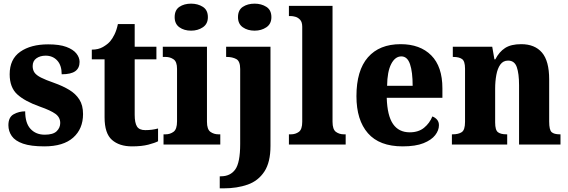

<svg xmlns="http://www.w3.org/2000/svg" viewBox="-20 -792 3114 1052"><path d="M223 10Q149 10 106 -5Q63 -20 44.5 -46.5Q26 -73 26 -106Q26 -150 55 -166Q84 -182 118 -182Q118 -117 147.5 -85.5Q177 -54 225 -54Q271 -54 290.5 -73Q310 -92 310 -118Q310 -149 284 -168Q258 -187 198 -208Q116 -237 74.5 -275Q33 -313 33 -385Q33 -468 91 -508.5Q149 -549 244 -549Q306 -549 343.5 -535Q381 -521 398.5 -499Q416 -477 416 -453Q416 -419 392.5 -402Q369 -385 318 -385Q318 -434 293.5 -460.5Q269 -487 230 -487Q200 -487 179.5 -472.5Q159 -458 159 -430Q159 -409 169 -394.5Q179 -380 204.5 -367Q230 -354 276 -338Q324 -321 359.5 -299.5Q395 -278 415 -246.5Q435 -215 435 -167Q435 -86 381 -38Q327 10 223 10Z M703 10Q634 10 593.5 -25.5Q553 -61 553 -149V-467H483V-520Q519 -520 544 -534.5Q569 -549 583 -565Q596 -580 607.5 -603.5Q619 -627 626 -660H718V-536H837V-467H718V-163Q718 -119 730.5 -99Q743 -79 776 -79Q813 -79 846 -88V-18Q829 -9 793 0.5Q757 10 703 10Z M1027 -624Q989 -624 963 -642.5Q937 -661 937 -698Q937 -737 963 -754.5Q989 -772 1027 -772Q1064 -772 1091.5 -754.5Q1119 -737 1119 -698Q1119 -661 1091.5 -642.5Q1064 -624 1027 -624ZM876 0V-56H887Q912 -56 931 -70Q950 -84 950 -127V-415Q950 -454 931 -467Q912 -480 888 -480H872V-536H1114V-125Q1114 -83 1133 -69.5Q1152 -56 1177 -56H1187V0Z M1375 -624Q1337 -624 1310.5 -642.5Q1284 -661 1284 -698Q1284 -737 1310.5 -754.5Q1337 -772 1375 -772Q1412 -772 1439.5 -754.5Q1467 -737 1467 -698Q1467 -661 1439.5 -642.5Q1412 -624 1375 -624ZM1184 240V174H1190Q1242 174 1269 136.5Q1296 99 1296 -3V-414Q1296 -457 1274.5 -468.5Q1253 -480 1223 -480H1219V-536H1462V8Q1462 97 1428.5 148Q1395 199 1337 219.5Q1279 240 1204 240Z M1563 0V-56H1574Q1599 -56 1617.5 -69.5Q1636 -83 1636 -125V-645Q1636 -671 1624.5 -683.5Q1613 -696 1598.5 -700Q1584 -704 1574 -704H1563V-760H1802V-125Q1802 -83 1820.5 -69.5Q1839 -56 1864 -56H1874V0Z M2186 10Q2059 10 1996 -62Q1933 -134 1933 -265Q1933 -406 1996 -478Q2059 -550 2175 -550Q2282 -550 2343 -488.5Q2404 -427 2404 -308V-256H2099Q2102 -158 2133.5 -112.5Q2165 -67 2225 -67Q2273 -67 2303.5 -92Q2334 -117 2349 -154Q2365 -148 2375 -136Q2385 -124 2385 -106Q2385 -78 2364.5 -51.5Q2344 -25 2300.5 -7.5Q2257 10 2186 10ZM2241 -322Q2241 -398 2226.5 -440.5Q2212 -483 2179 -483Q2145 -483 2123.5 -441.5Q2102 -400 2101 -322Z M2456 0V-56H2460Q2492 -56 2510 -68Q2528 -80 2528 -124V-416Q2528 -457 2511.5 -468.5Q2495 -480 2465 -480H2461V-536H2677L2689 -467H2694Q2715 -508 2747.5 -529Q2780 -550 2836 -550Q2910 -550 2949.5 -504Q2989 -458 2989 -357V-126Q2989 -80 3002.5 -68Q3016 -56 3047 -56H3051V0H2824V-325Q2824 -389 2811.5 -424.5Q2799 -460 2764 -460Q2737 -460 2721.5 -438.5Q2706 -417 2699.5 -381.5Q2693 -346 2693 -306V-121Q2693 -79 2708.5 -67.5Q2724 -56 2755 -56H2759V0Z"/></svg>

Font: Noto Serif Thai SemiCondensed ExtraBold
Style: Regular
Weight: 800
Width: 4
Designer: Monotype Design Team
Foundry: Monotype Imaging Inc.
Version: Version 2.002; ttfautohint (v1.8.4.7-5d5b)